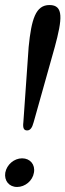

<svg xmlns="http://www.w3.org/2000/svg" viewBox="-31 -738 260 764"><path d="M77 -219C89 -219 97 -229 103 -252L187 -551C217 -662 223 -718 166 -718C111 -718 94 -662 83 -551L62 -252C59 -228 64 -219 77 -219ZM-10 -51C-15 -19 5 6 37 6C69 6 99 -19 104 -51C110 -83 89 -108 57 -108C25 -108 -4 -83 -10 -51Z"/></svg>

Font: RL Madena Oblique
Style: Regular
Weight: 400
Italic angle: -10°
Designer: I Kadek Wantara Putra
Foundry: Roughlines ID
Version: Version 1.000;Glyphs 3.1.2 (3151)